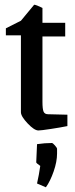

<svg xmlns="http://www.w3.org/2000/svg" viewBox="-20 -545 320 815"><path d="M143.1 8.8Q125.5 8.8 97.2 -21.2Q68.8 -51.3 68.8 -68.8V-395H4.9V-424.8L68.8 -457L125 -524.9Q128.9 -524.9 137.7 -521.5Q146.5 -518.1 153.3 -514.6L160.2 -511.2V-448.2H256.8V-390.1H160.2V-112.8Q160.2 -82 165 -71Q169.9 -60.1 184.1 -60.1L266.1 -58.1V-9.8Q237.3 -3.9 195.6 2.4Q153.8 8.8 143.1 8.8ZM174.8 250 137.2 233.9Q145.5 197.3 150.9 159.2Q133.8 147.5 133.8 144L137.2 66.9Q170.4 62 200.2 62Q204.1 62 213.1 72.3Q222.2 82.5 222.2 86.9V106.9Q222.2 141.1 207.8 182.6Q193.4 224.1 174.8 250Z"/></svg>

Font: Grenze
Style: Regular
Weight: 400
Designer: Renata Polastri
Foundry: Omnibus-Type
Version: Version 1.002;PS 001.002;hotconv 1.0.88;makeotf.lib2.5.64775